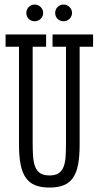

<svg xmlns="http://www.w3.org/2000/svg" viewBox="-20 -825 441 858"><path d="M4.9 -670.9H186V-616.2H126V-186Q126 -152.3 127.9 -125.5Q129.9 -98.6 137.2 -79.8Q144.5 -61 159.7 -51Q174.8 -41 201.2 -41Q227.5 -41 242.2 -51Q256.8 -61 264.2 -79.8Q271.5 -98.6 273.2 -125.5Q274.9 -152.3 274.9 -186V-616.2H214.8V-670.9H396V-616.2H335.9V-178.2Q335.9 -125.5 328.9 -89.1Q321.8 -52.7 305.9 -30Q290 -7.3 264.2 2.9Q238.3 13.2 201.2 13.2Q163.6 13.2 137.7 2.9Q111.8 -7.3 95.7 -30Q79.6 -52.7 72.3 -89.1Q64.9 -125.5 64.9 -178.2V-616.2H4.9ZM97.7 -767.1Q97.7 -782.7 108.4 -793.7Q119.1 -804.7 134.8 -804.7Q150.4 -804.7 161.6 -793.7Q172.9 -782.7 172.9 -767.1Q172.9 -751.5 161.6 -740.7Q150.4 -730 134.8 -730Q119.1 -730 108.4 -740.7Q97.7 -751.5 97.7 -767.1ZM226.6 -767.1Q226.6 -782.7 237.3 -793.7Q248 -804.7 263.7 -804.7Q279.3 -804.7 290.5 -793.7Q301.8 -782.7 301.8 -767.1Q301.8 -751.5 290.5 -740.7Q279.3 -730 263.7 -730Q248 -730 237.3 -740.7Q226.6 -751.5 226.6 -767.1Z"/></svg>

Font: Stint Ultra Condensed
Style: Regular
Weight: 400
Width: 1
Designer: Astigmatic (AOETI)
Foundry: Astigmatic (AOETI)
Version: Version 1.000